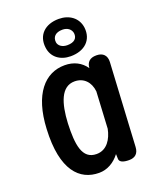

<svg xmlns="http://www.w3.org/2000/svg" viewBox="-163 -953 895 1096"><g transform="rotate(-20 284.5 -404.5)"><path d="M492 -20 520 -526C522 -565 500 -588 461 -588H459C421 -588 400 -569 398 -533C369 -575 325 -597 270 -597C150 -597 60 -498 50 -290C37 -41 130 48 247 48C297 48 341 22 373 -20L374 9C374 28 395 38 432 38C469 38 490 19 492 -20ZM175 -279C181 -398 210 -491 292 -491C348 -491 384 -452 390 -395L378 -172C366 -113 333 -58 270 -58C182 -58 170 -151 175 -279ZM203 -729C210 -669 258 -633 322 -633C406 -633 460 -682 451 -760C443 -821 393 -857 329 -857C246 -857 193 -807 203 -729ZM269 -737C265 -770 286 -792 328 -792C360 -792 380 -774 384 -751C388 -719 368 -699 325 -699C293 -699 272 -716 269 -737Z"/></g></svg>

Font: 寒蝉团圆体 Round
Style: Regular
Weight: 500
Designer: 寒蝉字型
Version: Version 2.700;Glyphs 3.1.1 (3135)